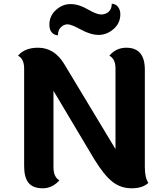

<svg xmlns="http://www.w3.org/2000/svg" viewBox="-20 -1003 896 1034"><path d="M582 -983Q603 -982 615.5 -966Q628 -950 628 -926Q628 -878 591.5 -846.5Q555 -815 511.5 -815Q468 -815 416 -843.5Q364 -872 344 -872Q324 -872 308 -856.5Q292 -841 292 -813Q274 -813 260 -827Q246 -841 246 -871Q246 -917 281 -949Q316 -981 360 -981Q404 -981 452 -953Q500 -925 524.5 -925Q549 -925 565.5 -940Q582 -955 582 -983ZM110 -108V-634Q110 -686 77 -703Q113 -746 185 -746Q273 -746 326 -658L602 -200V-634Q602 -686 569 -703Q605 -746 660 -746Q760 -746 760 -628V-103Q760 -46 779 -18Q748 11 689 11Q630 11 585 -24.5Q540 -60 488 -145L268 -514V-103Q268 -49 300 -32Q262 11 210 11Q158 11 134 -18Q110 -47 110 -108Z"/></svg>

Font: Laila
Style: Bold
Weight: 700
Designer: Hitesh Malaviya
Foundry: Indian Type Foundry
Version: Version 1.302;PS 1.0;hotconv 1.0.78;makeotf.lib2.5.61930; tt